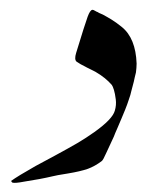

<svg xmlns="http://www.w3.org/2000/svg" viewBox="-20 -380 346 400"><path d="M138.7 -270Q134.3 -255.9 139.6 -251.5Q145.5 -247.1 161.1 -239.3Q176.3 -231.4 178.7 -230.5Q199.7 -218.3 212.9 -203.1Q214.8 -200.7 217.3 -192.9Q219.7 -185.1 221.2 -172.9Q222.7 -161.1 219.2 -149.4Q214.4 -131.8 176.8 -105Q159.7 -92.8 141.4 -82Q123 -71.3 93.3 -55.2Q63.5 -39.1 54.2 -34.2Q17.1 -13.2 2.9 -2.9Q3.9 -2.4 4.4 -1L5.9 0.5Q11.7 2 29.8 -1.5Q64.5 -6.8 89.4 -12.7Q96.2 -14.6 121.6 -18.6Q147.5 -22.9 163.1 -28.3Q177.7 -33.7 191.9 -44.4Q194.8 -46.4 201.2 -61Q211.9 -83.5 217.3 -95.7Q218.8 -100.1 225.1 -114.3Q231 -128.4 233.4 -133.8Q235.8 -139.2 240.7 -151.4Q245.6 -163.6 248 -171.4Q252.4 -183.6 253.4 -189.5Q253.9 -190.9 258.8 -210Q259.3 -212.4 260.7 -218.8Q262.2 -225.1 263.2 -229Q263.7 -232.9 264.2 -238.3Q264.6 -243.7 264.6 -247.6Q262.7 -300.3 233.9 -323.7Q228.5 -328.1 223.1 -332Q223.1 -332 212.9 -338.9Q208.5 -341.8 203.1 -344.7Q197.8 -347.7 194.3 -349.6Q191.4 -351.1 186.5 -353Q182.6 -355.5 181.6 -355.5Q173.8 -360.4 171.9 -359.4Q167.5 -358.4 162.6 -345.2Q157.2 -330.6 138.7 -270Z"/></svg>

Font: Urdu Khush Khati
Style: Regular
Weight: 400
Version: Version 001.500